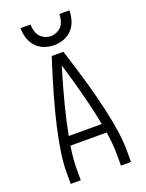

<svg xmlns="http://www.w3.org/2000/svg" viewBox="-173 -1032 846 1114"><g transform="rotate(-20 250.0 -474.5)"><path d="M64 0V-74Q64 -273 214 -735H286Q436 -273 436 -74V0H374V-74Q374 -130 362 -209H138Q126 -130 126 -74V0ZM148 -265H352Q322 -426 250 -664Q178 -426 148 -265ZM250 -789Q219 -789 189 -800Q159 -811 138 -834.5Q117 -858 108 -888Q99 -918 99 -949H161Q161 -923 170 -898.5Q179 -874 201.5 -859.5Q224 -845 250 -845Q276 -845 298.5 -859.5Q321 -874 330 -898.5Q339 -923 339 -949H401Q401 -918 392 -888Q383 -858 362 -834.5Q341 -811 311 -800Q281 -789 250 -789Z"/></g></svg>

Font: Iosevka SS01 Light
Style: Regular
Weight: 300
Monospace: yes
Designer: Belleve Invis
Foundry: Belleve Invis
Version: 2.3.3; ttfautohint (v1.8.3)